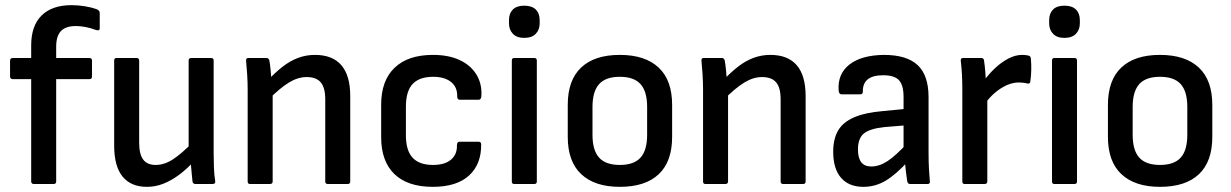

<svg xmlns="http://www.w3.org/2000/svg" viewBox="-20 -714 4778 745"><path d="M111 0Q106 0 103.5 -3Q101 -6 101 -10V-407H29Q25 -407 22 -409.5Q19 -412 19 -417V-479Q19 -484 22 -486.5Q25 -489 29 -489H101V-538Q101 -614 141.5 -654Q182 -694 258 -694Q284 -694 310.5 -689.5Q337 -685 353 -679Q367 -674 367 -664V-604Q367 -592 348 -599Q333 -605 312.5 -609Q292 -613 275 -613Q235 -613 216.5 -593.5Q198 -574 198 -533V-489H326Q337 -489 337 -479V-417Q337 -412 334.5 -409.5Q332 -407 327 -407H198V-10Q198 0 188 0Z M550 11Q488 11 455.5 -29Q423 -69 423 -149V-479Q423 -489 432 -489H509Q520 -489 520 -479V-160Q520 -116 535.5 -95Q551 -74 584 -74Q618 -74 651.5 -96Q685 -118 728 -162L732 -88Q704 -57 674 -35Q644 -13 613.5 -1Q583 11 550 11ZM739 0Q729 0 727 -9Q725 -29 723 -50.5Q721 -72 719 -93L712 -132V-479Q712 -489 722 -489H799Q809 -489 809 -479V-123Q809 -93 810 -65Q811 -37 815 -11Q817 0 804 0Z M1252 0Q1242 0 1242 -10V-329Q1242 -374 1224.5 -394.5Q1207 -415 1170 -415Q1136 -415 1101.5 -394Q1067 -373 1023 -329L1018 -401Q1048 -433 1077 -455.5Q1106 -478 1137 -489.5Q1168 -501 1202 -501Q1270 -501 1304.5 -461Q1339 -421 1339 -341V-10Q1339 0 1329 0ZM950 0Q941 0 941 -10V-366Q941 -395 939 -426Q937 -457 935 -477Q933 -489 944 -489H1014Q1022 -489 1025 -480Q1028 -465 1030.5 -437.5Q1033 -410 1034 -390L1038 -360V-10Q1038 0 1027 0Z M1659 11Q1562 11 1510.5 -38.5Q1459 -88 1459 -182V-308Q1459 -401 1511 -451Q1563 -501 1660 -501Q1720 -501 1762.5 -481.5Q1805 -462 1827.5 -426.5Q1850 -391 1848 -345Q1848 -327 1837 -327H1764Q1754 -327 1754 -340Q1755 -376 1730 -396Q1705 -416 1661 -416Q1607 -416 1581 -388Q1555 -360 1555 -300V-189Q1555 -130 1581 -102Q1607 -74 1660 -74Q1706 -74 1730 -94.5Q1754 -115 1753 -150Q1753 -164 1763 -164H1837Q1847 -164 1847 -154Q1848 -77 1800 -33Q1752 11 1659 11Z M1975 0Q1966 0 1966 -10V-479Q1966 -489 1975 -489H2053Q2063 -489 2063 -479V-10Q2063 0 2053 0ZM2014 -567Q1985 -567 1970 -583Q1955 -599 1955 -623V-636Q1955 -662 1970 -677Q1985 -692 2014 -692Q2044 -692 2059 -677Q2074 -662 2074 -636V-623Q2074 -599 2059 -583Q2044 -567 2014 -567Z M2385 11Q2288 11 2235.5 -38Q2183 -87 2183 -183V-307Q2183 -403 2235 -452Q2287 -501 2385 -501Q2483 -501 2535.5 -452Q2588 -403 2588 -307V-183Q2588 -87 2536 -38Q2484 11 2385 11ZM2385 -74Q2440 -74 2465.5 -102.5Q2491 -131 2491 -191V-299Q2491 -359 2465.5 -387.5Q2440 -416 2385 -416Q2330 -416 2304.5 -387.5Q2279 -359 2279 -299V-191Q2279 -131 2304.5 -102.5Q2330 -74 2385 -74Z M3019 0Q3009 0 3009 -10V-329Q3009 -374 2991.5 -394.5Q2974 -415 2937 -415Q2903 -415 2868.5 -394Q2834 -373 2790 -329L2785 -401Q2815 -433 2844 -455.5Q2873 -478 2904 -489.5Q2935 -501 2969 -501Q3037 -501 3071.5 -461Q3106 -421 3106 -341V-10Q3106 0 3096 0ZM2717 0Q2708 0 2708 -10V-366Q2708 -395 2706 -426Q2704 -457 2702 -477Q2700 -489 2711 -489H2781Q2789 -489 2792 -480Q2795 -465 2797.5 -437.5Q2800 -410 2801 -390L2805 -360V-10Q2805 0 2794 0Z M3511 0Q3502 0 3500 -12Q3498 -24 3495 -49Q3492 -74 3491 -96L3486 -128V-338Q3486 -384 3468 -403Q3450 -422 3407 -422Q3327 -422 3328 -359Q3328 -348 3319 -348H3245Q3235 -348 3234 -364Q3230 -428 3276.5 -464Q3323 -500 3410 -501Q3498 -501 3540.5 -461.5Q3583 -422 3583 -337V-122Q3583 -87 3584.5 -59.5Q3586 -32 3588 -11Q3590 0 3579 0ZM3330 11Q3274 11 3243.5 -24Q3213 -59 3213 -125Q3213 -175 3232 -207.5Q3251 -240 3293.5 -258.5Q3336 -277 3406 -283L3499 -292V-228L3413 -221Q3355 -215 3332 -196Q3309 -177 3309 -134Q3309 -102 3321.5 -85Q3334 -68 3361 -68Q3392 -68 3424 -89Q3456 -110 3503 -161L3506 -91Q3458 -38 3417.5 -13.5Q3377 11 3330 11Z M3723 0Q3714 0 3714 -10V-369Q3714 -398 3712.5 -425.5Q3711 -453 3708 -478Q3707 -489 3717 -489H3787Q3796 -489 3798 -481Q3801 -461 3803 -437.5Q3805 -414 3805 -395L3811 -348V-10Q3811 0 3800 0ZM3801 -310 3796 -398Q3816 -426 3841 -449.5Q3866 -473 3893 -487Q3920 -501 3946 -501Q3962 -501 3972 -498Q3980 -495 3980 -486Q3982 -466 3981.5 -443Q3981 -420 3978 -399Q3978 -388 3966 -390Q3959 -392 3950.5 -393Q3942 -394 3934 -394Q3910 -394 3886.5 -383.5Q3863 -373 3841 -354.5Q3819 -336 3801 -310Z M4071 0Q4062 0 4062 -10V-479Q4062 -489 4071 -489H4149Q4159 -489 4159 -479V-10Q4159 0 4149 0ZM4110 -567Q4081 -567 4066 -583Q4051 -599 4051 -623V-636Q4051 -662 4066 -677Q4081 -692 4110 -692Q4140 -692 4155 -677Q4170 -662 4170 -636V-623Q4170 -599 4155 -583Q4140 -567 4110 -567Z M4481 11Q4384 11 4331.5 -38Q4279 -87 4279 -183V-307Q4279 -403 4331 -452Q4383 -501 4481 -501Q4579 -501 4631.5 -452Q4684 -403 4684 -307V-183Q4684 -87 4632 -38Q4580 11 4481 11ZM4481 -74Q4536 -74 4561.5 -102.5Q4587 -131 4587 -191V-299Q4587 -359 4561.5 -387.5Q4536 -416 4481 -416Q4426 -416 4400.5 -387.5Q4375 -359 4375 -299V-191Q4375 -131 4400.5 -102.5Q4426 -74 4481 -74Z"/></svg>

Font: Sofia Sans Semi Condensed SemiBold
Style: Regular
Weight: 600
Designer: Botio Nikoltchev, Ani Petrova
Foundry: lettersoup
Version: Version 4.100